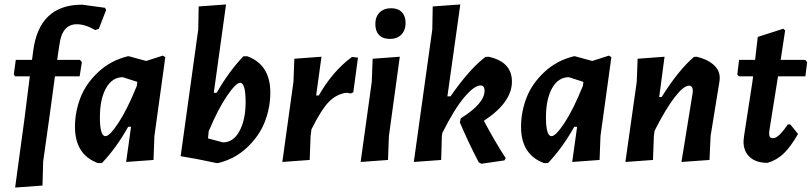

<svg xmlns="http://www.w3.org/2000/svg" viewBox="-20 -724 3648 863"><path d="M339 -455 348 -445 338 -381H227L203 -204L174 2L171 110L48 119L90 -190L114 -381H48L42 -389L51 -455H124L129 -493Q155 -703 349 -703L452 -689L457 -679L424 -594L408 -589Q363 -615 325 -615Q259 -615 247 -523L237 -455Z M554 -471H560L637 -450L712 -474L723 -467L674 -112L670 -5L547 4L569 -154H556Q503 -59 438 9H420Q317 -29 317 -154Q317 -221 341.5 -284.5Q366 -348 421.5 -400Q477 -452 554 -471ZM429 -197Q429 -112 454 -112Q473 -112 512.5 -172Q552 -232 595 -338L597 -354V-356L532 -377Q484 -377 456.5 -327.5Q429 -278 429 -197Z M1092 -471Q1195 -433 1195 -308Q1195 -240 1170 -176Q1145 -112 1090 -60.5Q1035 -9 960 9H954L866 -9L792 -22L871 -591L873 -695L996 -704L941 -307H954Q1009 -403 1074 -471ZM1059 -352Q1041 -352 1001 -294Q961 -236 918 -134L915 -102L982 -84Q1029 -84 1056.5 -135Q1084 -186 1084 -265Q1084 -352 1059 -352Z M1425 -469 1401 -295H1413Q1475 -404 1562 -468L1589 -465L1568 -309L1557 -304L1538 -307Q1494 -302 1459.5 -267.5Q1425 -233 1380 -143L1376 -112L1372 -5L1249 4L1299 -356L1303 -460Z M1738 -687Q1769 -687 1786 -669.5Q1803 -652 1803 -621Q1803 -588 1784 -568.5Q1765 -549 1733 -549Q1701 -549 1684 -566.5Q1667 -584 1667 -616Q1667 -648 1686 -667.5Q1705 -687 1738 -687ZM1777 -469 1728 -112 1724 -5 1601 4 1651 -356 1655 -460Z M2175 -469Q2281 -447 2281 -357Q2281 -264 2155 -181Q2202 -92 2253 -13L2247 -3L2144 12L2132 6Q2084 -86 2047 -174L2051 -192Q2158 -259 2158 -316Q2158 -340 2140 -340Q2112 -340 2067 -287Q2022 -234 1968 -126L1966 -112L1963 -5L1840 4L1923 -591L1925 -695L2049 -704L1991 -291H2005Q2092 -416 2162 -468Z M2559 -471H2565L2642 -450L2717 -474L2728 -467L2679 -112L2675 -5L2552 4L2574 -154H2561Q2508 -59 2443 9H2425Q2322 -29 2322 -154Q2322 -221 2346.5 -284.5Q2371 -348 2426.5 -400Q2482 -452 2559 -471ZM2434 -197Q2434 -112 2459 -112Q2478 -112 2517.5 -172Q2557 -232 2600 -338L2602 -354V-356L2537 -377Q2489 -377 2461.5 -327.5Q2434 -278 2434 -197Z M2791 4 2842 -356 2846 -460 2967 -469 2943 -288H2954Q3029 -408 3099 -468L3111 -469Q3157 -459 3186.5 -433.5Q3216 -408 3215 -372L3214 -359L3174 -113L3169 -5L3043 4L3093 -304L3094 -315Q3094 -339 3077 -339Q3053 -339 3013 -287.5Q2973 -236 2922 -136L2919 -112L2915 -5Z M3430 8Q3378 8 3349.5 -18.5Q3321 -45 3322 -91L3325 -117L3362 -357L3365 -381H3301L3294 -389L3302 -455H3374L3386 -558L3501 -595L3509 -587L3489 -455H3599L3608 -445L3600 -381H3477L3438 -136L3437 -123Q3437 -103 3455 -103Q3480 -103 3521 -165H3532L3567 -122Q3534 -64 3502.5 -34Q3471 -4 3430 8Z"/></svg>

Font: Alegreya Sans
Style: Bold Italic
Weight: 700
Italic angle: -7°
Designer: Juan Pablo del Peral
Foundry: Huerta Tipografica
Version: Version 2.007